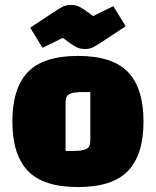

<svg xmlns="http://www.w3.org/2000/svg" viewBox="-20 -741 630 776"><path d="M92.5 -50.5Q30 -116 30 -250Q30 -384 92.5 -449.5Q155 -515 295 -515Q435 -515 497.5 -449.5Q560 -384 560 -250Q560 -116 497.5 -50.5Q435 15 295 15Q155 15 92.5 -50.5ZM245 -327V-131H276Q312 -131 328.5 -138.5Q345 -146 345 -173V-369H314Q278 -369 261.5 -361.5Q245 -354 245 -327ZM438 -716 488 -635Q369 -555 354.5 -549Q340 -543 326 -543Q312 -543 303.5 -545Q295 -547 285 -552.5Q275 -558 269.5 -562Q264 -566 251.5 -575Q239 -584 234 -588L152 -548L102 -629Q221 -709 235.5 -715Q250 -721 264 -721Q278 -721 286.5 -719Q295 -717 305 -711.5Q315 -706 320.5 -702Q326 -698 338.5 -689Q351 -680 356 -676Z"/></svg>

Font: Changa One
Style: Regular
Weight: 400
Designer: Eduardo Rodriguez Tunni
Foundry: Eduardo Rodriguez Tunni
Version: Version 1.003